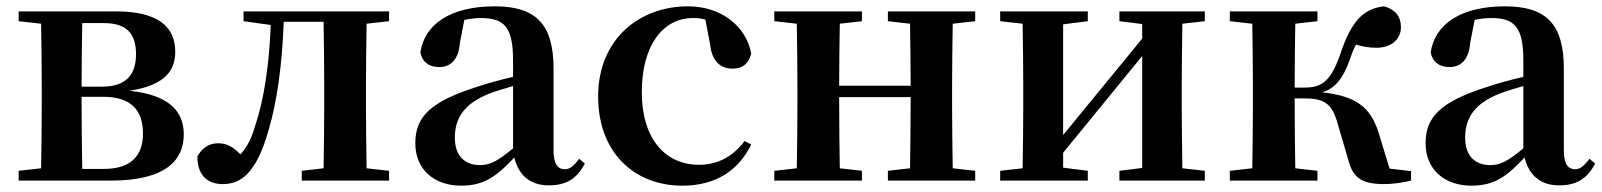

<svg xmlns="http://www.w3.org/2000/svg" viewBox="-20 -571 5065 607"><path d="M240 -37C239 -94 238 -178 238 -235V-265H306C394 -265 432 -223 432 -149C432 -76 391 -37 309 -37ZM308 -498C380 -498 410 -465 410 -400C410 -332 376 -297 302 -297H238C238 -364 239 -444 240 -498ZM39 -535V-504L110 -496C111 -439 112 -356 112 -300V-235C112 -179 111 -96 110 -39L39 -31V0H330C506 0 561 -66 561 -146C561 -219 515 -271 389 -284C506 -302 534 -351 534 -408C534 -486 480 -535 347 -535Z M1210 -504V-535H750V-504L836 -492C831 -366 815 -257 786 -171C774 -130 759 -103 740 -83C718 -106 698 -118 670 -118C641 -118 619 -104 604 -76C604 -17 636 11 684 11C741 11 790 -22 829 -159C856 -250 872 -367 877 -502H1003C1004 -445 1005 -358 1005 -300V-235C1005 -179 1004 -96 1003 -39L934 -31V0H1210V-31L1139 -39C1138 -96 1137 -179 1137 -235V-300C1137 -356 1138 -439 1139 -496Z M1602 -102C1556 -64 1531 -49 1498 -49C1450 -49 1418 -77 1418 -136C1418 -198 1448 -244 1527 -275C1544 -282 1572 -290 1602 -299ZM1811 -69C1793 -45 1781 -36 1766 -36C1744 -36 1730 -51 1730 -96V-354C1730 -494 1675 -551 1544 -551C1405 -551 1322 -495 1309 -405C1315 -375 1336 -359 1369 -359C1403 -359 1430 -381 1434 -436L1448 -508C1466 -512 1483 -514 1500 -514C1575 -514 1602 -485 1602 -379V-328C1563 -319 1523 -308 1493 -298C1339 -250 1293 -201 1293 -118C1293 -34 1354 16 1438 16C1512 16 1551 -15 1606 -73C1619 -19 1654 15 1715 15C1768 15 1803 -4 1829 -54Z M2225 -431C2231 -375 2259 -354 2297 -354C2327 -354 2346 -369 2355 -401C2340 -487 2261 -551 2155 -551C2001 -551 1871 -447 1871 -266C1871 -88 1986 16 2137 16C2242 16 2314 -31 2355 -114L2334 -125C2298 -77 2250 -50 2190 -50C2082 -50 2009 -134 2009 -279C2009 -428 2076 -514 2171 -514C2184 -514 2197 -513 2210 -509Z M3063 -504V-535H2787V-504L2857 -496C2858 -441 2859 -361 2859 -300H2633C2633 -361 2634 -440 2635 -496L2705 -504V-535H2428V-504L2499 -496C2500 -439 2501 -356 2501 -300V-235C2501 -179 2500 -96 2499 -39L2428 -31V0H2705V-31L2635 -39C2634 -96 2633 -182 2633 -264H2859C2859 -182 2858 -96 2857 -39L2787 -31V0H3063V-31L2992 -39C2991 -96 2990 -179 2990 -235V-300C2990 -356 2991 -439 2992 -496Z M3789 -504V-535H3519V-504L3591 -495V-449L3341 -144V-494L3419 -504V-535H3142V-504L3213 -496C3214 -439 3215 -356 3215 -300V-235C3215 -179 3214 -96 3213 -39L3142 -31V0H3419V-31L3341 -41V-88L3591 -394V-40L3519 -31V0H3789V-31L3718 -39C3717 -96 3716 -179 3716 -235V-300C3716 -356 3717 -439 3718 -496Z M4373 -38 4338 -153C4312 -233 4267 -267 4161 -279C4199 -292 4225 -319 4248 -384C4254 -403 4260 -417 4267 -430C4288 -424 4306 -420 4332 -420C4376 -420 4409 -445 4409 -485C4409 -518 4392 -541 4356 -551C4289 -544 4251 -502 4217 -399C4184 -304 4151 -294 4100 -294H4073C4073 -359 4074 -440 4075 -496L4145 -504V-535H3868V-504L3939 -496C3940 -439 3941 -356 3941 -300V-235C3941 -179 3940 -96 3939 -39L3868 -31V0H4145V-31L4075 -39C4074 -96 4073 -181 4073 -260H4102C4167 -260 4191 -244 4209 -180L4243 -64C4258 -8 4285 11 4357 11C4384 11 4417 6 4441 0V-30Z M4796 -102C4750 -64 4725 -49 4692 -49C4644 -49 4612 -77 4612 -136C4612 -198 4642 -244 4721 -275C4738 -282 4766 -290 4796 -299ZM5005 -69C4987 -45 4975 -36 4960 -36C4938 -36 4924 -51 4924 -96V-354C4924 -494 4869 -551 4738 -551C4599 -551 4516 -495 4503 -405C4509 -375 4530 -359 4563 -359C4597 -359 4624 -381 4628 -436L4642 -508C4660 -512 4677 -514 4694 -514C4769 -514 4796 -485 4796 -379V-328C4757 -319 4717 -308 4687 -298C4533 -250 4487 -201 4487 -118C4487 -34 4548 16 4632 16C4706 16 4745 -15 4800 -73C4813 -19 4848 15 4909 15C4962 15 4997 -4 5023 -54Z"/></svg>

Font: Noto Serif CJK JP
Style: Bold
Weight: 700
Designer: Ryoko NISHIZUKA 西塚涼子 (kana & ideographs); Frank Grießhammer (Latin, Greek & Cyrillic); Wenlong ZHANG 张文龙 (bopomofo); San
Foundry: Adobe Systems Incorporated
Version: Version 1.000;PS 1;hotconv 16.6.53;makeotf.lib2.5.65590